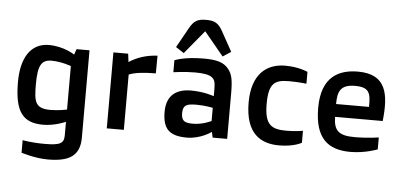

<svg xmlns="http://www.w3.org/2000/svg" viewBox="-62 -921 2699 1297"><g transform="rotate(5 1287.5 -272.5)"><path d="M121.6 128.9V213.9C121.6 213.9 212.4 244.1 302.7 244.1C446.3 244.1 518.6 201.2 518.6 77.1V-515.1H430.7L417.5 -477.1C417.5 -477.1 345.7 -526.9 242.7 -526.9C121.6 -526.9 55.7 -426.8 55.7 -259.8C55.7 -56.2 113.3 13.2 250.5 13.2C329.6 13.2 402.3 -20 402.3 -20V69.8C402.3 126 379.4 141.1 270.5 141.1C180.7 141.1 121.6 128.9 121.6 128.9ZM291.5 -90.8C185.5 -90.8 177.7 -137.2 177.7 -254.9C177.7 -382.8 200.7 -422.9 269.5 -422.9C337.4 -422.9 402.3 -397.9 402.3 -397.9V-103C402.3 -103 345.7 -90.8 291.5 -90.8Z M680.7 0H796.4V-375C838.4 -392.1 897.5 -397.9 978.5 -398.9L979.5 -519C901.4 -515.1 838.4 -492.2 787.6 -459L780.8 -515.1H680.7Z M1060.1 -146C1060.1 -28.8 1106.9 15.1 1224.1 15.1C1319.8 15.1 1390.1 -38.1 1390.1 -38.1L1398.9 0H1497.1V-312C1497.1 -399.9 1488.3 -439.9 1460.9 -473.1C1428.2 -513.2 1381.8 -526.9 1292 -526.9C1159.2 -526.9 1095.7 -498 1095.7 -498V-417C1095.7 -417 1168.5 -428.2 1241.7 -428.2C1299.8 -428.2 1335 -421.9 1356 -407.2C1376 -392.1 1381.8 -375 1381.8 -327.1V-279.3C1381.8 -279.3 1317.9 -304.2 1225.1 -304.2C1133.3 -304.2 1060.1 -263.2 1060.1 -146ZM1178.7 -146C1178.7 -203.1 1206.5 -211.9 1271 -211.9C1329.1 -211.9 1381.8 -200.7 1381.8 -200.7V-111.3C1381.8 -111.3 1324.7 -82 1258.8 -82C1208.5 -82 1178.7 -88.9 1178.7 -146ZM1154.3 -551.8 1286.1 -711.4 1418 -551.8 1473.1 -587.9 1398.4 -722.7C1369.6 -774.4 1343.3 -788.6 1286.1 -788.6C1229 -788.6 1203.1 -774.4 1174.3 -722.7L1099.1 -587.9Z M1620.1 -257.8C1620.1 -48.8 1723.1 13.2 1849.1 13.2C1952.1 13.2 2002.4 -18.1 2002.4 -18.1V-99.1C2002.4 -99.1 1955.1 -89.8 1891.1 -89.8C1790 -89.8 1742.2 -115.2 1742.2 -258.8C1742.2 -398.9 1782.2 -424.8 1880.4 -424.8C1941.4 -424.8 1998 -418 1998 -418V-498C1998 -498 1940.4 -526.9 1845.2 -526.9C1721.2 -526.9 1620.1 -453.1 1620.1 -257.8Z M2091.3 -263.2C2091.3 -57.1 2180.2 15.1 2333.5 15.1C2433.6 15.1 2516.6 -18.1 2516.6 -18.1V-99.1C2516.6 -99.1 2443.4 -86.9 2352.5 -86.9C2244.6 -86.9 2211.4 -120.1 2210.4 -211.9H2533.2C2553.2 -393.1 2533.2 -529.8 2338.4 -529.8C2213.4 -529.8 2091.3 -478 2091.3 -263.2ZM2209.5 -298.8C2209.5 -386.2 2229.5 -432.1 2327.6 -432.1C2425.3 -432.1 2434.6 -390.1 2432.6 -298.8Z"/></g></svg>

Font: Doppio One
Style: Regular
Weight: 400
Designer: Szymon Celej
Foundry: Sorkin Type Co
Version: Version 1.002